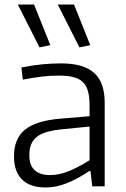

<svg xmlns="http://www.w3.org/2000/svg" viewBox="-20 -826 558 851"><path d="M332 -616 236 -806H308L380 -626ZM155 -616 59 -806H131L203 -626ZM203 -50Q243 -50 287.5 -68.5Q332 -87 377 -116V-265L264 -254Q221 -250 191.5 -242Q162 -234 144 -220Q126 -206 118 -186Q110 -166 110 -138Q110 -50 203 -50ZM183 5Q114 5 78 -30Q42 -65 42 -133Q42 -211 90.5 -251Q139 -291 247 -300L377 -311V-359Q377 -396 370 -421.5Q363 -447 347 -462.5Q331 -478 304.5 -484.5Q278 -491 239 -491Q204 -491 166 -486.5Q128 -482 81 -473L75 -527Q126 -537 167.5 -541Q209 -545 251 -545Q350 -545 397 -503Q444 -461 444 -371V0H389L381 -68H376Q324 -33 276 -14Q228 5 183 5Z"/></svg>

Font: EncodeSans
Style: Light
Weight: 300
Designer: Pablo Impallari, Andres Torresi
Foundry: Pablo Impallari, Andres Torresi
Version: Version 1.000; ttfautohint (v1.4.1)